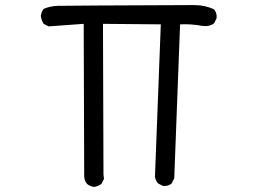

<svg xmlns="http://www.w3.org/2000/svg" viewBox="-20 -717 1040 757"><path d="M351 20Q335 18 323 8Q313 -4 312 -20L310 -623L172 -613L152 -623Q143 -637 141 -654Q143 -670 152 -682Q178 -693 208 -694Q238 -695 745 -697Q789 -697 824 -680Q836 -666 834 -645L824 -625Q805 -611 777 -615Q735 -623 690 -621L667 -14L657 6Q644 18 622 16L603 6Q593 -6 591 -21L614 -621L386 -623L388 -29L390 -12L380 8Q366 18 351 20Z"/></svg>

Font: Kosefont JP
Style: Regular
Weight: 400
Designer: Nozomi Seto 瀬戸のぞみ
Version: Version 3.00;June 19, 2020